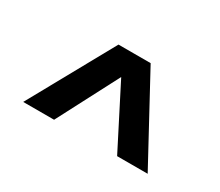

<svg xmlns="http://www.w3.org/2000/svg" viewBox="-61 -721 593 517"><g transform="rotate(30 235.0 -463.0)"><path d="M137 -332H41L186 -594H286L428 -332H333L236 -522Z"/></g></svg>

Font: Hind Siliguri Medium
Style: Regular
Weight: 500
Designer: Jyotish Sonowal
Foundry: Indian Type Foundry
Version: Version 1.001;PS 1.0;hotconv 1.0.86;makeotf.lib2.5.63406; tt